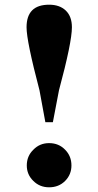

<svg xmlns="http://www.w3.org/2000/svg" viewBox="-20 -781 418 817"><path d="M122 -11Q94 -38 94 -77Q94 -117 122 -144Q149 -172 189 -172Q230 -172 257 -144Q284 -117 284 -77Q284 -38 257 -11Q230 16 189 16Q149 16 122 -11ZM260 -736Q286 -711 286 -665Q286 -601 231 -397L205 -261H173L148 -397Q93 -606 93 -665Q93 -761 189 -761Q234 -761 260 -736Z"/></svg>

Font: Source Han Serif SC Heavy
Style: Regular
Weight: 900
Designer: Ryoko NISHIZUKA  (kana & ideographs); Frank Grießhammer (Latin, Greek & Cyrillic); Wenlong ZHANG  (bopomofo); Sandoll Co
Foundry: Adobe Systems Incorporated
Version: Version 1.001 October 20, 2017